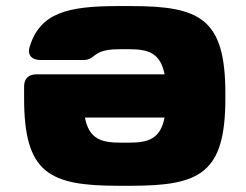

<svg xmlns="http://www.w3.org/2000/svg" viewBox="-20 -594 802 626"><path d="M407.7 -574.2H365.7C199.7 -574.2 111.3 -552.2 76.7 -441.9C68.4 -415 83.5 -398.4 110.8 -398.4H252.9C268.1 -398.4 277.3 -404.3 289.6 -414.1C309.6 -430.2 337.9 -433.6 373 -433.6H400.4C462.9 -433.6 502.9 -421.9 516.6 -351.6H98.6C73.7 -351.6 59.1 -338.4 58.6 -313.5V-273.4C58.6 -29.3 140.6 11.7 365.7 11.7H407.7C632.8 11.7 714.8 -29.3 714.8 -273.4V-289.1C714.8 -533.2 632.8 -574.2 407.7 -574.2ZM256.8 -210.9H516.6C502.9 -140.6 462.9 -128.9 400.4 -128.9H373C310.5 -128.9 270.5 -140.6 256.8 -210.9Z"/></svg>

Font: Gyrotrope Black
Style: Regular
Weight: 900
Designer: David Moles
Version: Version 1.003;Glyphs 3.3.1 (3343)